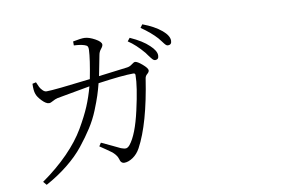

<svg xmlns="http://www.w3.org/2000/svg" viewBox="-83 -922 1666 1116"><g transform="rotate(-10 750.0 -364.0)"><path d="M516.6 -522.5 686.5 -543.9Q702.1 -545.9 715.8 -556.6Q729.5 -567.4 736.3 -567.4Q750 -567.4 778.3 -543Q806.6 -518.6 806.6 -505.9Q806.6 -496.1 794.9 -486.3Q783.2 -476.6 781.2 -462.9Q741.2 -201.2 669.9 -69.3Q652.3 -37.1 625.5 -19Q598.6 -1 575.2 -1Q553.7 -1 547.9 -28.3Q543.9 -42 534.2 -53.7Q524.4 -65.4 516.1 -72.3Q507.8 -79.1 483.9 -95.2Q460 -111.3 447.3 -120.1L460 -139.6Q480.5 -130.9 520.5 -111.3Q560.5 -91.8 569.3 -87.9Q589.8 -80.1 600.1 -82Q610.4 -84 621.1 -96.7Q664.1 -149.4 695.3 -287.6Q726.6 -425.8 726.6 -492.2Q726.6 -502.9 714.8 -502.9Q650.4 -502.9 506.8 -482.4Q497.1 -444.3 486.8 -412.6Q476.6 -380.9 456.1 -330.1Q435.5 -279.3 405.8 -232.9Q376 -186.5 335.9 -136.2Q295.9 -85.9 236.8 -38.6Q177.7 8.8 107.4 46.9L89.8 26.4Q178.7 -36.1 245.1 -104Q311.5 -171.9 351.1 -239.7Q390.6 -307.6 412.6 -359.9Q434.6 -412.1 451.2 -473.6Q290 -445.3 256.8 -438.5Q241.2 -434.6 227.1 -426.3Q212.9 -418 204.1 -418Q186.5 -418 163.1 -442.4Q139.6 -466.8 133.8 -485.4Q126 -505.9 127.9 -545.9L149.4 -550.8Q158.2 -530.3 162.6 -521Q167 -511.7 178.2 -500Q189.5 -488.3 201.2 -488.3Q246.1 -488.3 460.9 -514.6Q483.4 -629.9 485.4 -682.6Q486.3 -696.3 482.4 -703.1Q478.5 -710 465.8 -713.9Q443.4 -721.7 403.3 -723.6V-747.1Q452.1 -756.8 471.7 -755.9Q498 -754.9 532.7 -735.8Q567.4 -716.8 567.4 -700.2Q567.4 -690.4 555.2 -675.8Q543 -661.1 540 -641.6Q531.2 -592.8 516.6 -522.5ZM715.8 -692.4 730.5 -710.9Q802.7 -678.7 839.8 -642.6Q876 -609.4 876 -582Q876 -557.6 855.5 -557.6Q850.6 -557.6 846.2 -560.1Q841.8 -562.5 836.9 -568.4Q832 -574.2 828.1 -579.1Q824.2 -584 817.4 -593.3Q810.5 -602.5 806.6 -608.4Q760.7 -663.1 715.8 -692.4ZM802.7 -756.8 816.4 -775.4Q884.8 -750 926.8 -714.8Q964.8 -682.6 964.8 -653.3Q964.8 -628.9 942.4 -628.9Q935.5 -628.9 929.2 -635.3Q922.9 -641.6 912.6 -655.8Q902.3 -669.9 894.5 -678.7Q860.4 -716.8 802.7 -756.8Z"/></g></svg>

Font: Bpmf Zihi Serif Light
Style: Light
Weight: 300
Foundry: But Ko
Version: Version 1.320